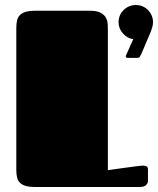

<svg xmlns="http://www.w3.org/2000/svg" viewBox="-20 -744 629 764"><path d="M44.9 -632.8Q44.9 -649.9 47.9 -662.6Q50.8 -675.3 59.1 -683.8Q67.4 -692.4 82 -696.8Q96.7 -701.2 120.1 -701.2H337.9Q366.2 -701.2 381.1 -692.9Q396 -684.6 402.1 -672.1Q408.2 -659.7 408.7 -645.8Q409.2 -631.8 409.2 -620.1V-66.9Q442.9 -71.8 471.7 -75.7Q483.9 -77.1 496.3 -78.9Q508.8 -80.6 519.3 -82Q529.8 -83.5 538.1 -84.2Q546.4 -85 550.3 -85Q558.6 -85 563.7 -81.8Q568.8 -78.6 568.8 -68.8V-23.9Q568.8 -15.1 561.3 -7.6Q553.7 0 537.1 0H119.1Q96.2 0 81.8 -4.4Q67.4 -8.8 59.1 -17.1Q50.8 -25.4 47.9 -38.1Q44.9 -50.8 44.9 -67.9ZM451.7 -655.8Q451.7 -669.9 457 -682.4Q462.4 -694.8 471.9 -704.1Q481.4 -713.4 493.9 -718.8Q506.3 -724.1 520.5 -724.1Q534.7 -724.1 547.1 -718.8Q559.6 -713.4 568.8 -704.1Q578.1 -694.8 583.5 -682.4Q588.9 -669.9 588.9 -655.8Q588.9 -646.5 586.2 -637Q583.5 -627.4 580.6 -619.6L542 -528.3Q538.1 -521 535.6 -517.3Q533.2 -513.7 524.9 -513.7H489.3Q480.5 -513.7 480.5 -519.5Q480.5 -522.9 482.9 -526.9L510.3 -588.4Q498 -589.8 487.5 -595.9Q477.1 -602.1 469 -611.1Q460.9 -620.1 456.3 -631.6Q451.7 -643.1 451.7 -655.8Z"/></svg>

Font: Fascinate Cyrillic
Style: Regular
Weight: 900
Designer: Denis Ignatov
Foundry: Astigmatic (AOETI)
Version: Version 1.00 November 30, 2018, initial release